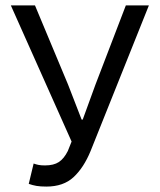

<svg xmlns="http://www.w3.org/2000/svg" viewBox="-20 -676 590 708"><path d="M86 2Q100 7 114.5 9.5Q129 12 151 12Q214 12 251.5 -23Q289 -58 314 -119L529 -656H444L332 -364L285 -235H281L231 -364L109 -656H20L244 -154L230 -119Q216 -91 197 -78.5Q178 -66 146 -66Q131 -66 121.5 -68Q112 -70 104 -73Z"/></svg>

Font: Codetta
Style: Regular
Weight: 400
Italic angle: -11°
Designer: Ulrich Proeller
Foundry: PROSA GmbH
Version: Version 2.00;September 29, 2018;FontCreator 11.5.0.2427 64-b